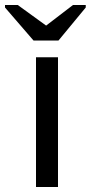

<svg xmlns="http://www.w3.org/2000/svg" viewBox="-78 -748 363 768"><path d="M154 0H66V-519H154ZM265 -718 156 -586H56L-58 -718V-728H-7L106 -646H107L214 -728H265Z"/></svg>

Font: Libra Sans
Style: Regular
Weight: 400
Foundry: Context Ltd
Version: Version 1.002